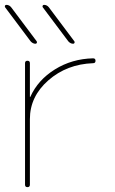

<svg xmlns="http://www.w3.org/2000/svg" viewBox="-27 -770 472 790"><path d="M98 -372Q129 -441 199 -484.5Q269 -528 356 -530Q366 -530 366 -520Q366 -510 356 -510Q248 -506 172 -439.5Q96 -373 96 -280V-10Q96 0 86 0Q76 0 76 -10V-510Q76 -520 86 -520Q96 -520 96 -510V-372Q96 -371 97 -371Q98 -371 98 -372ZM99 -600 -6 -740Q-8 -743 -6.5 -746.5Q-5 -750 -1 -750Q11 -750 19 -740L124 -600Q126 -597 124.5 -593.5Q123 -590 119 -590Q108 -590 99 -600ZM254 -600 149 -740Q147 -743 148.5 -746.5Q150 -750 154 -750Q166 -750 174 -740L279 -600Q281 -597 279.5 -593.5Q278 -590 274 -590Q263 -590 254 -600Z"/></svg>

Font: Rounded Mplus 1c Thin
Style: Regular
Weight: 250
Version: Version 1.059.20150529